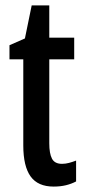

<svg xmlns="http://www.w3.org/2000/svg" viewBox="-20 -679 316 709"><path d="M209 -74Q222 -74 235 -77.5Q248 -81 261 -86V-9Q244 0 223.5 5Q203 10 178 10Q120 10 93 -27.5Q66 -65 66 -142V-460H15V-512L72 -537L97 -659H162V-540H254V-460H162V-150Q162 -112 172 -93Q182 -74 209 -74Z"/></svg>

Font: Noto Sans Thai Looped ExtraCondensed Medium
Style: Regular
Weight: 500
Width: 2
Designer: Sasikarn Vongin, Ben Mitchell
Foundry: The Fontpad Ltd
Version: Version 1.001; ttfautohint (v1.8.4.7-5d5b)